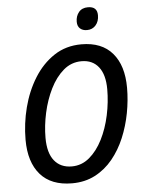

<svg xmlns="http://www.w3.org/2000/svg" viewBox="-61 -967 767 1025"><g transform="rotate(-5 322.5 -454.5)"><path d="M284 10Q172 10 114 -56.5Q56 -123 56 -243Q56 -330 78 -415.5Q100 -501 143.5 -571Q187 -641 250.5 -683Q314 -725 397 -725Q506 -725 563 -658.5Q620 -592 620 -473Q620 -406 607 -337.5Q594 -269 568 -207Q542 -145 502 -96Q462 -47 407.5 -18.5Q353 10 284 10ZM290 -80Q343 -80 384.5 -115Q426 -150 455 -207.5Q484 -265 499 -335Q514 -405 514 -474Q514 -552 481.5 -593.5Q449 -635 390 -635Q335 -635 293 -599Q251 -563 222 -504.5Q193 -446 178 -377.5Q163 -309 163 -244Q163 -163 196.5 -121.5Q230 -80 290 -80ZM434 -798Q411 -798 397 -810.5Q383 -823 383 -847Q383 -877 400 -898Q417 -919 449 -919Q499 -919 499 -872Q499 -839 481 -818.5Q463 -798 434 -798Z"/></g></svg>

Font: Noto Sans SemiCondensed Medium
Style: Italic
Weight: 500
Width: 4
Italic angle: -12°
Designer: Monotype Design Team
Foundry: Monotype Imaging Inc.
Version: Version 2.013; ttfautohint (v1.8.4.7-5d5b)